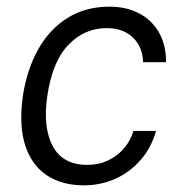

<svg xmlns="http://www.w3.org/2000/svg" viewBox="-20 -547 558 577"><path d="M232 10Q166.5 10 121 -20Q75.5 -50 56 -109.5Q36.5 -169 48.5 -257Q60.5 -337.5 94.5 -398.2Q128.5 -459 182.8 -493Q237 -527 309 -527Q359.5 -527 397.8 -507Q436 -487 457.5 -449.8Q479 -412.5 479 -360H410Q409.5 -389 396.5 -412.2Q383.5 -435.5 359.2 -449Q335 -462.5 300 -462.5Q234 -462.5 185.5 -412.2Q137 -362 122 -257.5Q108.5 -164 138.5 -107.8Q168.5 -51.5 242.5 -51.5Q277 -51.5 305.5 -65.2Q334 -79 353.5 -102.2Q373 -125.5 381 -153.5H449Q434.5 -102.5 402.2 -65.8Q370 -29 326 -9.5Q282 10 232 10Z"/></svg>

Font: Public Sans Thin Light
Style: Italic
Weight: 300
Italic angle: -8°
Version: Version 2.001